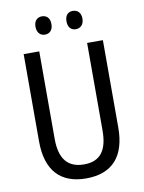

<svg xmlns="http://www.w3.org/2000/svg" viewBox="-98 -966 780 1043"><g transform="rotate(-10 292.5 -444.5)"><path d="M163 -849C163 -815 183 -798 207 -798C232 -798 251 -815 251 -849C251 -883 232 -899 207 -899C183 -899 163 -884 163 -849ZM334 -849C334 -815 352 -798 377 -798C402 -798 422 -815 422 -849C422 -883 402 -899 377 -899C353 -899 334 -884 334 -849ZM511 -232V-714H424V-232C424 -121 383 -67 294 -67C206 -67 160 -119 160 -231V-714H74V-232C74 -73 150 10 292 10C438 10 511 -75 511 -232Z"/></g></svg>

Font: Noto Sans Kannada Condensed
Style: Regular
Weight: 400
Width: 3
Designer: Jelle Bosma - Monotype Design Team
Foundry: Monotype Imaging Inc.
Version: Version 2.005